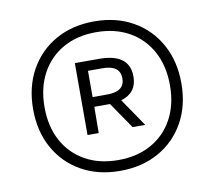

<svg xmlns="http://www.w3.org/2000/svg" viewBox="-71 -831 869 778"><g transform="rotate(-10 363.5 -441.5)"><path d="M363.5 -134Q273 -134 204.2 -172.8Q135.5 -211.5 97 -280.8Q58.5 -350 58.5 -441Q58.5 -532 97 -601.5Q135.5 -671 204.2 -710Q273 -749 363.5 -749Q454 -749 522.8 -710Q591.5 -671 630 -601.5Q668.5 -532 668.5 -441Q668.5 -350 630 -280.8Q591.5 -211.5 522.8 -172.8Q454 -134 363.5 -134ZM363.5 -178.5Q441.5 -178.5 499.5 -211Q557.5 -243.5 589.5 -302.5Q621.5 -361.5 621.5 -441Q621.5 -520.5 589.5 -579.8Q557.5 -639 499.5 -671.8Q441.5 -704.5 363.5 -704.5Q285.5 -704.5 227.5 -671.8Q169.5 -639 137.5 -579.8Q105.5 -520.5 105.5 -441Q105.5 -361.5 137.5 -302.5Q169.5 -243.5 227.5 -211Q285.5 -178.5 363.5 -178.5ZM257.5 -300V-596H357.5Q482 -596 482 -501.5Q482 -434.5 416.5 -415L495 -300H443L369 -408Q363.5 -408 357.5 -408H304.5L303.5 -300ZM304.5 -448H365Q436.5 -448 436.5 -501.5Q436.5 -556 365 -556H304.5Z"/></g></svg>

Font: Encode Sans Condensed Condensed
Style: Regular
Weight: 400
Width: 3
Designer: Multiple Designers
Foundry: Impallari Type
Version: Version 3.000; ttfautohint (v1.8.3) -l 8 -r 50 -G 200 -x 14 